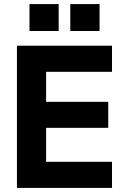

<svg xmlns="http://www.w3.org/2000/svg" viewBox="-20 -921 616 941"><path d="M63 -697H529V-569H206V-422H510.5V-294.5H206V-128H529V0H63ZM324.5 -901H468V-769H324.5ZM124.5 -901H267.5V-769H124.5Z"/></svg>

Font: HK Grotesk ExtraBold
Style: Regular
Weight: 800
Designer: Alfredo Marco Pradil
Foundry: Hanken Design Co.
Version: Version 3.001